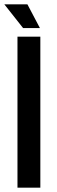

<svg xmlns="http://www.w3.org/2000/svg" viewBox="-24 -870 264 890"><path d="M161 -740H83L-4 -850H103ZM163 0H57V-700H163Z"/></svg>

Font: Bebas Kai
Style: Regular
Weight: 400
Designer: Ryoichi Tsunekawa
Foundry: Dharma Type
Version: Version 1.001;PS 001.001;hotconv 1.0.70;makeotf.lib2.5.58329